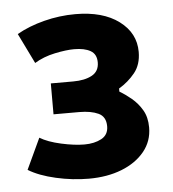

<svg xmlns="http://www.w3.org/2000/svg" viewBox="-42 -750 503 557"><g transform="rotate(-5 210.0 -471.5)"><path d="M195 -232Q148 -232 99.5 -243Q51 -254 20 -273L62 -363Q85 -349 123.5 -340.5Q162 -332 191 -332Q220 -332 240.5 -343Q261 -354 261 -379Q261 -407 239.5 -417Q218 -427 184 -427H109V-517H174Q208 -517 229 -528.5Q250 -540 250 -566Q250 -590 232.5 -600Q215 -610 185 -610Q162 -610 128.5 -603Q95 -596 69 -580L26 -668Q61 -688 106 -699.5Q151 -711 197 -711Q277 -711 324 -676Q371 -641 371 -586Q371 -549 351.5 -525Q332 -501 305 -485V-476Q322 -466 339.5 -451.5Q357 -437 369.5 -416Q382 -395 382 -365Q382 -325 357.5 -295Q333 -265 291 -248.5Q249 -232 195 -232Z"/></g></svg>

Font: Nunito Sans 7pt Condensed Black
Style: Regular
Weight: 900
Width: 3
Designer: Vernon Adams
Foundry: Vernon Adams
Version: Version 3.101;gftools[0.9.27]